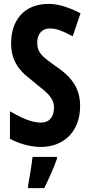

<svg xmlns="http://www.w3.org/2000/svg" viewBox="-20 -744 463 985"><path d="M391 -200C391 -294 345 -353 259 -409C198 -454 171 -472 171 -526C171 -568 195 -598 234 -598C269 -598 297 -587 353 -558L393 -676C324 -711 274 -724 229 -724C103 -724 36 -639 37 -519C37 -393 129 -348 167 -312C218 -272 257 -242 257 -193C257 -151 239 -115 189 -115C139 -115 85 -142 31 -173V-32C84 -3 145 10 189 10C304 10 391 -66 391 -200ZM272 71V61H147C142 104 131 173 124 208V221H207C230 174 255 120 272 71Z"/></svg>

Font: Noto Sans Gurmukhi ExtraCondensed
Style: Bold
Weight: 700
Width: 2
Designer: Jelle Bosma - Monotype Design Team
Foundry: Monotype Imaging Inc.
Version: Version 2.004